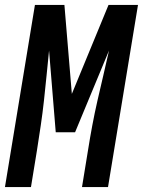

<svg xmlns="http://www.w3.org/2000/svg" viewBox="-34 -755 577 775"><path d="M-14 0 107 -735H226L256 -376L404 -735H523L402 0H297L321 -147Q329 -198 338.5 -248.5Q348 -299 359.5 -349.5Q371 -400 383 -450.5Q395 -501 406 -551L269 -221H191L164 -551Q159 -501 154 -450.5Q149 -400 143.5 -349.5Q138 -299 130.5 -248.5Q123 -198 115 -147L91 0Z"/></svg>

Font: Iosevka Oblique
Style: Bold
Weight: 700
Italic angle: -9°
Monospace: yes
Designer: Belleve Invis
Foundry: Belleve Invis
Version: Version 32.5.0; ttfautohint (v1.8.4)